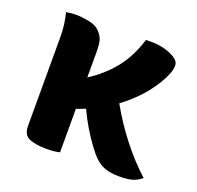

<svg xmlns="http://www.w3.org/2000/svg" viewBox="-104 -663 807 785"><g transform="rotate(20 300.0 -271.0)"><path d="M230 0Q208 6 172 6Q129 6 99.5 -5Q70 -16 70 -56V-441Q70 -470 67 -495Q64 -520 57 -547Q68 -549 78.5 -550Q89 -551 99 -551Q123 -551 155 -545Q187 -539 203 -522Q218 -507 224 -490Q230 -473 230 -434V-326Q289 -363 333.5 -417Q378 -471 403 -552H427Q459 -552 487 -544Q515 -536 533 -523.5Q551 -511 551 -495Q551 -485 548.5 -473Q546 -461 533 -435Q509 -388 471.5 -346Q434 -304 389 -271Q430 -198 480 -134Q530 -70 587 -18Q568 -2 547 4Q526 10 490 10Q453 10 428 1Q403 -8 381 -30Q368 -43 348 -70Q328 -97 307 -132Q286 -167 269 -204Q250 -196 230 -189Z"/></g></svg>

Font: Recursive Mn Csl St XBd
Style: Regular
Weight: 800
Monospace: yes
Version: Version 1.079;hotconv 1.0.112;makeotfexe 2.5.65598; ttfautoh